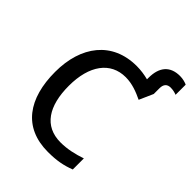

<svg xmlns="http://www.w3.org/2000/svg" viewBox="-241 -997 1140 1140"><g transform="rotate(45 329.0 -427.0)"><path d="M598 -864C517 -864 473 -816 473 -724V-711C442 -719 409 -724 375 -724C169 -724 56 -573 56 -357C56 -134 155 10 362 10C436 10 486 0 540 -21V-114C484 -95 431 -83 375 -83C238 -83 172 -187 172 -356C172 -527 248 -631 375 -631C431 -631 480 -611 524 -590L563 -678V-726C563 -760 579 -776 608 -776C629 -776 649 -770 658 -766V-851C646 -857 623 -864 598 -864Z"/></g></svg>

Font: Noto Sans Thai Medium
Style: Regular
Weight: 500
Designer: Monotype Design Team
Foundry: Monotype Imaging Inc.
Version: Version 1.901